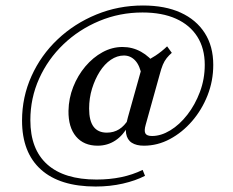

<svg xmlns="http://www.w3.org/2000/svg" viewBox="-20 -559 860 709"><path d="M333.3 129.8Q201 129.8 131.2 67.1Q61.4 4.4 61.4 -113.7Q61.4 -200.7 96.3 -278Q131.1 -355.3 192.8 -413.6Q254.5 -472 335.6 -505.3Q416.8 -538.7 507.9 -538.7Q589.5 -538.7 647.1 -512.4Q704.7 -486.1 736.1 -437.1Q767.5 -388.2 767.5 -319.4Q767.5 -260.3 746.4 -206.8Q725.3 -153.3 689.1 -111.5Q652.9 -69.7 607.3 -45.4Q561.8 -21 511.2 -21Q483.5 -21 466.6 -31.9Q449.7 -42.8 445.7 -65.8Q441.8 -88.9 452.3 -125.9L509.1 -328.7Q531.5 -338.6 554.4 -353.7Q577.3 -368.8 597.1 -387.9L614.4 -363.9Q604 -355 595.7 -344.6Q587.3 -334.1 581.3 -320Q575.4 -305.8 569.7 -283.9L518 -98.3Q511.6 -75.9 516.9 -66.3Q522.1 -56.8 541.5 -56.8Q574.5 -56.8 608.8 -77.6Q643.1 -98.4 671.8 -135.3Q700.5 -172.2 718.3 -219.7Q736.1 -267.1 736.1 -319.6Q736.1 -380.2 708.7 -423.5Q681.3 -466.8 630.1 -489.8Q579 -512.9 506.2 -512.9Q421.7 -512.9 346.6 -481.5Q271.4 -450.1 214.2 -395.4Q157 -340.7 124.5 -268.6Q92.1 -196.6 92.1 -115.2Q92.1 -7.6 154.6 48.2Q217.1 104 336.6 104Q384.7 104 427.4 95.2Q470.1 86.3 506.7 68.4L515.5 90.2Q481.2 108.1 433.6 119Q386.1 129.8 333.3 129.8ZM340.5 -21Q289.3 -21 260.7 -55Q232.1 -89.1 232.9 -149.7Q233.7 -195.8 250.4 -238.1Q267.1 -280.3 295.2 -313.7Q323.4 -347 358.6 -366.2Q393.8 -385.5 432.4 -385.5Q469.1 -385.5 500.8 -367.9Q532.4 -350.4 556.5 -317.3L503.7 -277.9Q496.8 -316.6 479.5 -335.3Q462.2 -354 437.5 -354Q412.6 -354 389.3 -338.3Q366.1 -322.5 348.4 -294.7Q330.8 -266.8 319.9 -231.8Q309.1 -196.7 309.1 -158.1Q309.1 -113.1 325.5 -91.2Q341.9 -69.2 374.5 -69.2Q399.9 -69.2 419.7 -81.5Q439.5 -93.7 455.5 -119.9L453.9 -95.7Q435.2 -59.4 406 -40.2Q376.9 -21 340.5 -21Z"/></svg>

Font: Playfair 5pt SemiExpanded Light 12pt
Style: Italic
Weight: 300
Italic angle: -15.6°
Version: Version 2.000;gftools[0.9.28]